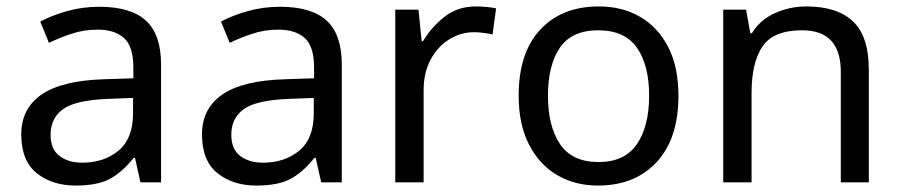

<svg xmlns="http://www.w3.org/2000/svg" viewBox="-20 -566 2798 596"><path d="M288 -545Q386 -545 433 -502Q480 -459 480 -365V0H416L399 -76H395Q360 -32 321.5 -11Q283 10 215 10Q142 10 94 -28.5Q46 -67 46 -149Q46 -229 109 -272.5Q172 -316 303 -320L394 -323V-355Q394 -422 365 -448Q336 -474 283 -474Q241 -474 203 -461.5Q165 -449 132 -433L105 -499Q140 -518 188 -531.5Q236 -545 288 -545ZM314 -259Q214 -255 175.5 -227Q137 -199 137 -148Q137 -103 164.5 -82Q192 -61 235 -61Q303 -61 348 -98.5Q393 -136 393 -214V-262Z M849 -545Q947 -545 994 -502Q1041 -459 1041 -365V0H977L960 -76H956Q921 -32 882.5 -11Q844 10 776 10Q703 10 655 -28.5Q607 -67 607 -149Q607 -229 670 -272.5Q733 -316 864 -320L955 -323V-355Q955 -422 926 -448Q897 -474 844 -474Q802 -474 764 -461.5Q726 -449 693 -433L666 -499Q701 -518 749 -531.5Q797 -545 849 -545ZM875 -259Q775 -255 736.5 -227Q698 -199 698 -148Q698 -103 725.5 -82Q753 -61 796 -61Q864 -61 909 -98.5Q954 -136 954 -214V-262Z M1457 -546Q1472 -546 1489.5 -544.5Q1507 -543 1520 -540L1509 -459Q1496 -462 1480.5 -464Q1465 -466 1451 -466Q1410 -466 1374 -443.5Q1338 -421 1316.5 -380.5Q1295 -340 1295 -286V0H1207V-536H1279L1289 -438H1293Q1319 -482 1360 -514Q1401 -546 1457 -546Z M2086 -269Q2086 -136 2018.5 -63Q1951 10 1836 10Q1765 10 1709.5 -22.5Q1654 -55 1622 -117.5Q1590 -180 1590 -269Q1590 -402 1657 -474Q1724 -546 1839 -546Q1912 -546 1967.5 -513.5Q2023 -481 2054.5 -419.5Q2086 -358 2086 -269ZM1681 -269Q1681 -174 1718.5 -118.5Q1756 -63 1838 -63Q1919 -63 1957 -118.5Q1995 -174 1995 -269Q1995 -364 1957 -418Q1919 -472 1837 -472Q1755 -472 1718 -418Q1681 -364 1681 -269Z M2483 -546Q2579 -546 2628 -499.5Q2677 -453 2677 -349V0H2590V-343Q2590 -472 2470 -472Q2381 -472 2347 -422Q2313 -372 2313 -278V0H2225V-536H2296L2309 -463H2314Q2340 -505 2386 -525.5Q2432 -546 2483 -546Z"/></svg>

Font: Noto Sans Zanabazar Square
Style: Regular
Weight: 400
Version: Version 2.005; ttfautohint (v1.8.4.7-5d5b)